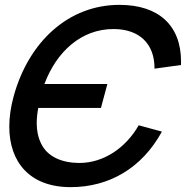

<svg xmlns="http://www.w3.org/2000/svg" viewBox="-20 -755 765 790"><path d="M270.5 15C429.5 15 564.1 -63.5 646.2 -213.5L550.7 -239.5C497.7 -146.6 406.5 -84.5 306.7 -84.5C305.6 -84.5 304.4 -84.5 303.2 -84.5C233.4 -85.5 174.6 -110.5 149.1 -164.5C136.2 -190.7 131.1 -218.9 131.1 -248.6C131.1 -268.8 133.5 -289.7 137.4 -311H395.4L421.8 -409.5H162.8C212.8 -542.6 314.2 -635.5 446.6 -635.5C448 -635.5 449.4 -635.5 450.8 -635.5C556 -634 615.7 -572.6 615.7 -475C615.7 -474.2 615.7 -473.3 615.6 -472.5L724.7 -487.5C724.9 -492.4 724.9 -497.2 724.9 -501.9C724.9 -650 633.3 -735 471.5 -735C262 -735 98.4 -583.5 36.5 -360C24.3 -315.6 18.2 -273.2 18.2 -234C18.2 -87.6 102.9 15 270.5 15Z"/></svg>

Font: Manrope
Style: SemiBoldItalic
Weight: 600
Italic angle: -15°
Designer: Mikhail Sharanda
Foundry: Mikhail Sharanda
Version: Version 4.502;hotconv 1.0.109;makeotfexe 2.5.65596